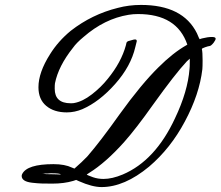

<svg xmlns="http://www.w3.org/2000/svg" viewBox="-20 -728 895 779"><path d="M740 -547Q698 -671 540 -671Q520 -671 502 -668Q404 -652 319 -578Q290 -554 276 -534Q217 -460 203 -390Q202 -384 202 -368Q202 -309 267 -309Q278 -309 281 -310Q315 -316 352.5 -345Q390 -374 417 -408Q472 -475 491 -545Q492 -549 493 -554Q495 -561 507 -563Q511 -564 514 -565Q523 -568 528 -568Q535 -568 535 -561Q535 -559 529 -537Q511 -459 447 -387Q383 -315 314 -285Q283 -272 251 -272Q199 -272 167.5 -298.5Q136 -325 136 -374Q136 -434 183 -508Q216 -561 267 -603Q353 -670 458 -696Q503 -708 552 -708Q722 -708 779 -593Q789 -569 790 -569Q794 -570 799 -572Q823 -578 840 -578Q855 -578 855 -571Q855 -566 847 -555Q836 -541 829 -541Q826 -541 812.5 -536.5Q799 -532 799 -529Q802 -517 802 -483Q802 -457 801 -447Q789 -345 730 -235Q672 -126 585 -52Q485 31 392 31Q354 31 300 7L289 2L277 6Q240 17 192 17Q164 17 148.5 16.5Q133 16 111 13.5Q89 11 78.5 4Q68 -3 68 -14Q68 -18 70 -22Q90 -62 197 -62Q243 -62 272 -48L282 -44Q313 -71 334 -93Q387 -154 465 -264Q553 -386 622 -454Q682 -514 737 -545ZM749 -449Q750 -456 750 -476V-490L738 -479Q691 -429 600 -302Q532 -206 484 -152Q409 -68 341 -26L332 -20Q332 -18 357 -9Q377 -2 400 -2Q435 -2 478 -20Q610 -76 690 -248Q742 -357 749 -449ZM226 -20Q226 -25 186 -25Q181 -25 174 -24H166Q161 -24 158 -23H152Q162 -21 197 -21Q205 -21 213.5 -20.5Q222 -20 223 -20Z"/></svg>

Font: MathJax_Script
Style: Regular
Weight: 400
Version: Version 1.1